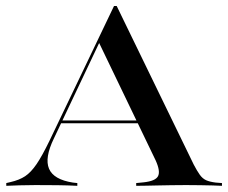

<svg xmlns="http://www.w3.org/2000/svg" viewBox="-34 -601 738 621"><path d="M140.3 -153.2Q109.7 -90.3 124.6 -55.2Q139.5 -20.2 201.6 -10.5L216.1 -8.9V0Q185.5 -1.6 152.4 -2Q119.4 -2.4 80.6 -2.4Q50.8 -2.4 29 -1.6Q7.3 -0.8 -13.7 0V-8.9L0 -12.1Q28.2 -18.5 47.2 -31Q66.1 -43.5 84.3 -70.2Q102.4 -96.8 125.8 -145.2L334.7 -581.5H343.5L592.7 -68.5Q603.2 -48.4 612.1 -35.9Q621 -23.4 632.7 -18.1Q644.4 -12.9 663.7 -10.5L683.9 -8.9V0Q671.8 -0.8 653.6 -1.2Q635.5 -1.6 614.5 -2Q593.5 -2.4 568.5 -2.4H567.7H566.9Q541.9 -2.4 519.4 -2Q496.8 -1.6 476.2 -1.2Q455.6 -0.8 438.3 -0.4Q421 0 406.5 0V-8.9L430.6 -11.3Q468.5 -15.3 477 -31Q485.5 -46.8 469.4 -82.3L284.7 -466.1L295.2 -479.8ZM158.1 -202.4 162.9 -211.3H450L453.2 -202.4Z"/></svg>

Font: Playfair 144pt SemiExpanded SemiBold
Style: Regular
Weight: 600
Width: 6
Designer: Claus Eggers Sørensen
Foundry: Claus Eggers Sørensen
Version: Version 2.203